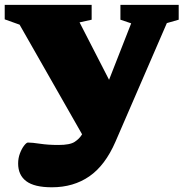

<svg xmlns="http://www.w3.org/2000/svg" viewBox="-20 -542 770 794"><path d="M194.5 232.5Q122 232.5 88.5 207.2Q55 182 55 134Q55 112 62.5 92.2Q70 72.5 79.8 60Q89.5 47.5 95.5 47.5Q113 47.5 146 52.5Q179 57.5 222 57.5Q269.5 57.5 289 44.5Q308.5 31.5 318 15.5L319.5 13.5L61 -440L-0.5 -462V-522H359V-460.5L309 -449.5L431 -212L522.5 -445.5L478 -460.5V-522H719V-460.5L670 -446.5L457.5 44Q415 142 349.5 187.2Q284 232.5 194.5 232.5Z"/></svg>

Font: Newsreader 6pt ExtraBold
Style: Regular
Weight: 800
Designer: Hugues Gentile
Foundry: Production Type
Version: Version 1.003; ttfautohint (v1.8.3)